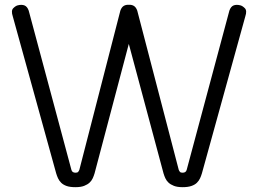

<svg xmlns="http://www.w3.org/2000/svg" viewBox="-20 -689 1074 796"><path d="M737 27Q751 27 754 15L931 -645Q937 -662 948.5 -666.5Q960 -671 976 -667Q985 -665 995 -655Q1005 -645 997 -621L817 30Q814 40 809.5 50Q805 60 796.5 68.5Q788 77 773.5 82Q759 87 737 87Q715 87 701 81.5Q687 76 678.5 68Q670 60 665.5 50Q661 40 658 30L514 -507L372 30Q369 40 364.5 50Q360 60 351.5 68Q343 76 329 81.5Q315 87 293 87Q270 87 256 82Q242 77 233.5 68.5Q225 60 220.5 50Q216 40 213 30L33 -621Q25 -645 35 -655Q45 -665 54 -667Q70 -671 81.5 -666.5Q93 -662 99 -645L276 15Q279 27 293 27Q301 27 304 23.5Q307 20 309 15L479 -645Q484 -659 493 -664.5Q502 -670 514 -669Q526 -670 535 -664.5Q544 -659 549 -645L721 15Q723 20 726 23.5Q729 27 737 27Z"/></svg>

Font: Cafe24 Ssurround air
Style: Light
Weight: 300
Designer: Cafe24 thkim, hmlim, mnelim, sdjeong, hskwak & 4IRTF
Foundry: Cafe24
Version: Version 1.001